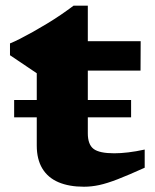

<svg xmlns="http://www.w3.org/2000/svg" viewBox="-20 -660 560 692"><path d="M31 -237V-299.5H452.5V-237ZM296.5 -179.5Q296.5 -139 317.5 -123.2Q338.5 -107.5 391.5 -107.5Q415 -107.5 442.2 -110.8Q469.5 -114 501.5 -121V-55.5Q443 -29 404.2 -14Q365.5 1 337.5 7Q309.5 13 282.5 13Q229 13 190.8 -3.2Q152.5 -19.5 132.5 -52.8Q112.5 -86 112.5 -135.5V-396L16 -461V-503.5Q31 -509.5 52.2 -520.2Q73.5 -531 98.5 -545Q123.5 -559 149.5 -574.8Q175.5 -590.5 200 -607.2Q224.5 -624 245 -639.5H296.5V-498.5ZM221.5 -405.5 224 -511.5H487L486.5 -405.5Z"/></svg>

Font: Newsreader 7pt
Style: Bold
Weight: 700
Designer: Hugues Gentile
Foundry: Production Type
Version: Version 1.003